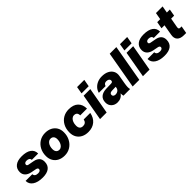

<svg xmlns="http://www.w3.org/2000/svg" viewBox="308 -2047 3412 3412"><g transform="rotate(-45 2014.0 -341.5)"><path d="M341 -176 244 -195Q174 -209 136.5 -247Q99 -285 99 -343Q99 -426 156.5 -472Q214 -518 320 -518Q438 -518 501.5 -473Q565 -428 564 -345H404Q404 -372 384 -387Q364 -402 329 -402Q300 -402 284.5 -390Q269 -378 269 -358Q269 -333 304 -326L410 -306Q544 -281 544 -162Q544 -75 487.5 -29.5Q431 16 322 16Q200 16 131 -31Q62 -78 62 -159H231Q231 -129 253.5 -112.5Q276 -96 315 -96Q346 -96 363 -108Q380 -120 380 -140Q380 -167 341 -176Z M629 -216Q629 -303 665.5 -371.5Q702 -440 765.5 -479Q829 -518 910 -518Q983 -518 1038 -490Q1093 -462 1124 -410.5Q1155 -359 1155 -288Q1155 -201 1118 -132Q1081 -63 1017.5 -23.5Q954 16 874 16Q800 16 745 -12.5Q690 -41 659.5 -93.5Q629 -146 629 -216ZM986 -284Q986 -328 964.5 -352.5Q943 -377 905 -377Q860 -377 829 -332.5Q798 -288 798 -220Q798 -175 819.5 -150Q841 -125 879 -125Q909 -125 933 -146Q957 -167 971.5 -203Q986 -239 986 -284Z M1221 -215Q1221 -306 1257.5 -374.5Q1294 -443 1357.5 -480.5Q1421 -518 1501 -518Q1620 -518 1681 -458.5Q1742 -399 1742 -296H1572Q1572 -377 1495 -377Q1465 -377 1441 -356Q1417 -335 1403.5 -299.5Q1390 -264 1390 -219Q1390 -125 1475 -125Q1548 -125 1565 -201H1729Q1710 -98 1641.5 -40.5Q1573 17 1468 17Q1393 17 1337.5 -11.5Q1282 -40 1251.5 -92Q1221 -144 1221 -215Z M1888 -691H2069L2045 -556H1865ZM1862 -500H2029L1940 0H1774Z M2533 -144Q2524 -92 2523 -58Q2522 -24 2530 0H2363Q2355 -27 2356 -65Q2302 12 2208 12Q2138 12 2093.5 -30Q2049 -72 2049 -138Q2049 -218 2097.5 -259.5Q2146 -301 2234 -304L2356 -307Q2376 -308 2385.5 -314Q2395 -320 2398 -331L2399 -337Q2404 -363 2383.5 -380.5Q2363 -398 2328 -398Q2273 -398 2259 -345H2089Q2102 -397 2136.5 -435Q2171 -473 2221 -494.5Q2271 -516 2332 -516Q2410 -516 2465 -488.5Q2520 -461 2545.5 -412Q2571 -363 2560 -300ZM2221 -159Q2221 -137 2237.5 -125Q2254 -113 2281 -113Q2313 -113 2339 -131.5Q2365 -150 2373 -183L2377 -210L2281 -207Q2221 -205 2221 -159Z M2717 -700H2884L2761 0H2594Z M2966 -691H3147L3123 -556H2943ZM2940 -500H3107L3018 0H2852Z M3405 -176 3308 -195Q3238 -209 3200.5 -247Q3163 -285 3163 -343Q3163 -426 3220.5 -472Q3278 -518 3384 -518Q3502 -518 3565.5 -473Q3629 -428 3628 -345H3468Q3468 -372 3448 -387Q3428 -402 3393 -402Q3364 -402 3348.5 -390Q3333 -378 3333 -358Q3333 -333 3368 -326L3474 -306Q3608 -281 3608 -162Q3608 -75 3551.5 -29.5Q3495 16 3386 16Q3264 16 3195 -31Q3126 -78 3126 -159H3295Q3295 -129 3317.5 -112.5Q3340 -96 3379 -96Q3410 -96 3427 -108Q3444 -120 3444 -140Q3444 -167 3405 -176Z M3964 -140 3939 0H3881Q3796 0 3754.5 -43.5Q3713 -87 3728 -168L3763 -369H3688L3711 -500H3786L3809 -630H3976L3953 -500H4028L4005 -369H3930L3898 -191Q3893 -163 3901.5 -151.5Q3910 -140 3931 -140Z"/></g></svg>

Font: Overused Grotesk ExtraBold
Style: Italic
Weight: 800
Italic angle: -10°
Version: Version 0.003